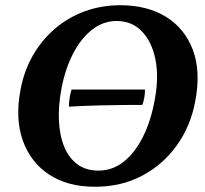

<svg xmlns="http://www.w3.org/2000/svg" viewBox="-20 -705 782 734"><path d="M342.8 9Q237.6 9 166.6 -38.5Q95.6 -85.9 66.6 -169.5Q37.6 -253.2 58.6 -362.5Q72.1 -435.3 106.7 -494.7Q141.3 -554 191.8 -596.8Q242.4 -639.6 305.5 -662.3Q368.6 -685 440.2 -685Q542.4 -685 614.4 -640.8Q686.4 -596.5 717.4 -514Q748.4 -431.4 726 -315.8Q708.4 -222.4 655.6 -148.8Q602.7 -75.1 522.9 -33Q443 9 342.8 9ZM356.1 -52.8Q410.6 -52.8 453.8 -87.5Q497 -122.3 527.4 -183.7Q557.7 -245.1 571.8 -324.8Q587.7 -411.1 574 -478.7Q560.3 -546.3 522 -585.5Q483.8 -624.8 425.9 -624.8Q375.3 -624.8 332.6 -591.9Q289.9 -559 259.9 -501Q229.8 -443.1 215.3 -367.9Q202.8 -302.6 205.2 -245.6Q207.5 -188.6 225 -145.3Q242.4 -102 275.3 -77.4Q308.1 -52.8 356.1 -52.8ZM243.4 -297.3Q243.4 -310.1 245.9 -328.5Q248.4 -346.9 253.5 -362.7H534.3Q534.3 -348.5 532 -333.8Q529.8 -319.2 524.3 -304Q502.5 -304 460.7 -303.7Q418.9 -303.5 363.2 -302.2Q307.5 -300.9 243.4 -297.3Z"/></svg>

Font: Vollkorn
Style: Italic
Weight: 400
Italic angle: -11°
Designer: Friedrich Althausen
Foundry: Friedrich Althausen
Version: Version 5.001